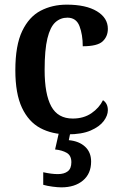

<svg xmlns="http://www.w3.org/2000/svg" viewBox="-20 -568 520 826"><path d="M271 10Q204 10 153.5 -17Q103 -44 74.5 -104.5Q46 -165 46 -266Q46 -373 75.5 -434.5Q105 -496 155 -522Q205 -548 267 -548Q350 -548 397 -519.5Q444 -491 444 -444Q444 -411 421.5 -390Q399 -369 336 -369Q336 -419 322 -455.5Q308 -492 270 -492Q240 -492 218 -472Q196 -452 184 -403Q172 -354 172 -267Q172 -163 200.5 -110.5Q229 -58 293 -58Q340 -58 373.5 -81Q407 -104 423 -137Q444 -123 444 -94Q444 -71 426 -47Q408 -23 370 -6.5Q332 10 271 10ZM244 238Q229 238 206 235Q183 232 166 227V173Q202 181 229 181Q256 181 271.5 169Q287 157 287 130Q287 101 267 89.5Q247 78 217 75L236 -9H285L276 35Q320 39 346 63Q372 87 372 127Q372 179 337 208.5Q302 238 244 238Z"/></svg>

Font: Noto Serif Ethiopic SemiCondensed SemiBold
Style: Regular
Weight: 600
Width: 4
Designer: Monotype Design Team
Foundry: Monotype Imaging Inc.
Version: Version 2.102; ttfautohint (v1.8.4.7-5d5b)